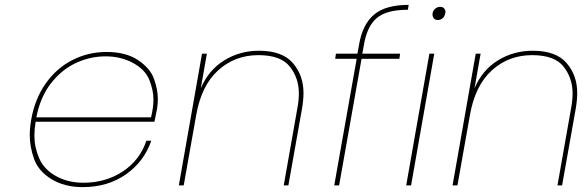

<svg xmlns="http://www.w3.org/2000/svg" viewBox="-20 -760 2404 787"><path d="M322 -11Q413 -11 483 -57Q553 -103 580 -183H600Q571 -98 496.5 -45.5Q422 7 319 7Q244 7 190.5 -26Q137 -59 119.5 -109Q102 -159 102 -205Q102 -236 108 -270Q123 -355 167.5 -418Q212 -481 277 -514Q342 -547 417 -547Q496 -547 546 -513.5Q596 -480 611.5 -436Q627 -392 627 -355Q627 -335 624 -315Q617 -279 613 -261H126Q121 -230 121 -204Q121 -157 140.5 -111.5Q160 -66 209 -38.5Q258 -11 322 -11ZM413 -529Q349 -529 290.5 -501.5Q232 -474 188.5 -418Q145 -362 129 -279H599Q609 -319 609 -353Q609 -389 592.5 -431.5Q576 -474 526 -501.5Q476 -529 413 -529Z M1042 -552Q1137 -552 1180.5 -501.5Q1224 -451 1224 -379Q1224 -350 1218 -315L1162 0H1143L1199 -317Q1205 -349 1205 -377Q1205 -440 1168 -487Q1131 -534 1039 -534Q943 -534 874 -471.5Q805 -409 784 -287L733 0H713L808 -540H828L803 -398Q835 -473 899 -512.5Q963 -552 1042 -552Z M1652 -720Q1565 -720 1525 -686.5Q1485 -653 1472 -578L1465 -540H1620L1617 -519H1462L1370 0H1350L1442 -519H1354L1357 -540H1445L1452 -578Q1466 -660 1513 -700Q1560 -740 1655 -740Z M1775 -678Q1764 -678 1758.5 -684.5Q1753 -691 1753 -700Q1753 -702 1753 -705Q1755 -717 1764 -724.5Q1773 -732 1784 -732Q1795 -732 1800.5 -725.5Q1806 -719 1806 -711Q1806 -708 1805 -705Q1803 -693 1794.5 -685.5Q1786 -678 1775 -678ZM1760 -540 1665 0H1645L1740 -540Z M2164 -552Q2259 -552 2302.5 -501.5Q2346 -451 2346 -379Q2346 -350 2340 -315L2284 0H2265L2321 -317Q2327 -349 2327 -377Q2327 -440 2290 -487Q2253 -534 2161 -534Q2065 -534 1996 -471.5Q1927 -409 1906 -287L1855 0H1835L1930 -540H1950L1925 -398Q1957 -473 2021 -512.5Q2085 -552 2164 -552Z"/></svg>

Font: Fz Poppins Thin
Style: Italic
Weight: 100
Italic angle: -10°
Designer: Ninad Kale (Devanagari), Jonny Pinhorn (Latin)
Foundry: Indian Type Foundry
Version: Vit hóa bi Vntype.Com & FontZin.Com